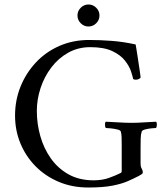

<svg xmlns="http://www.w3.org/2000/svg" viewBox="-20 -829 743 855"><path d="M325 -760Q325 -780 339.5 -794.5Q354 -809 374 -809Q394 -809 408.5 -794.5Q423 -780 423 -760Q423 -740 408.5 -725.5Q394 -711 374 -711Q354 -711 339.5 -725.5Q325 -740 325 -760ZM522 -171Q522 -174 522 -177Q522 -180 522 -183Q522 -202 521.5 -217.5Q521 -233 518 -243Q517 -249 502.5 -252.5Q488 -256 472.5 -257.5Q457 -259 451 -259Q448 -263 447.5 -273Q447 -283 451 -287Q481 -286 509 -284Q537 -282 565 -282Q594 -282 619.5 -284Q645 -286 675 -287Q679 -283 678.5 -273Q678 -263 675 -259Q669 -259 654 -257.5Q639 -256 626 -252.5Q613 -249 611 -243Q607 -231 606.5 -212Q606 -193 606 -171V-102Q606 -86 611 -78Q616 -70 616 -62Q616 -58 613 -55Q610 -52 597 -45Q576 -34 548.5 -22Q521 -10 479.5 -2Q438 6 373 6Q301 6 241 -19.5Q181 -45 137.5 -89.5Q94 -134 70.5 -191.5Q47 -249 47 -314Q47 -383 71.5 -443.5Q96 -504 140 -551Q184 -598 244.5 -624.5Q305 -651 377 -651Q425 -651 477.5 -647Q530 -643 584 -631Q584 -631 587.5 -610.5Q591 -590 595 -562.5Q599 -535 602.5 -512.5Q606 -490 606 -486Q607 -482 600 -478Q593 -474 585 -474Q578 -474 573 -477Q571 -488 563.5 -511Q556 -534 536.5 -559Q517 -584 480 -601.5Q443 -619 382 -619Q328 -619 284 -594.5Q240 -570 208.5 -528.5Q177 -487 160.5 -436.5Q144 -386 144 -335Q144 -278 159.5 -223Q175 -168 206.5 -123.5Q238 -79 285.5 -52.5Q333 -26 397 -26Q435 -26 464.5 -36.5Q494 -47 516 -58Q521 -60 521.5 -63.5Q522 -67 522 -72Z"/></svg>

Font: Amiri
Style: Regular
Weight: 400
Designer: Khaled Hosny
Version: Version 0.114